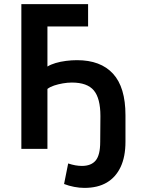

<svg xmlns="http://www.w3.org/2000/svg" viewBox="-20 -725 685 935"><path d="M391 190Q367 190 341 185Q315 180 292 171L312 71Q330 77 346.5 80Q363 83 379 83Q424 83 446 56.5Q468 30 468 -34L469 -160Q469 -246 437 -284.5Q405 -323 330 -323Q309 -323 286 -319Q263 -315 243.5 -308.5Q224 -302 211 -292V0H84V-705H409V-596H211V-401Q227 -411 250.5 -418Q274 -425 301.5 -428.5Q329 -432 355 -432Q470 -432 530.5 -366Q591 -300 591 -164V-35Q591 38 567.5 88Q544 138 500 164Q456 190 391 190Z"/></svg>

Font: Nunito Sans 7pt Condensed
Style: Bold
Weight: 700
Width: 3
Designer: Vernon Adams
Foundry: Vernon Adams
Version: Version 3.101;gftools[0.9.27]